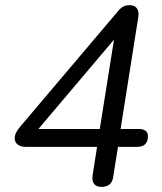

<svg xmlns="http://www.w3.org/2000/svg" viewBox="-20 -730 640 757"><path d="M379.8 6.9Q359.9 6.9 351 -5Q342 -16.9 344.9 -37.3L362.7 -151H82.2Q60.4 -151 49.2 -160.4Q38 -169.8 38 -184.8Q38 -196.9 44.3 -208.6Q50.5 -220.3 63.3 -235L444.7 -685.3Q455.9 -699 466.4 -704.3Q476.8 -709.6 492.2 -709.6Q510.2 -709.6 519.5 -697.5Q528.7 -685.3 525.3 -663L455.4 -221.4H528.1Q545.7 -221.4 554.5 -213.9Q563.3 -206.4 563.3 -192.8Q563.3 -173.8 553.3 -162.4Q543.2 -151 521 -151H445.2L426.3 -32.9Q423.9 -13.5 412.3 -3.3Q400.6 6.9 379.8 6.9ZM373.4 -221.4 435.1 -609.3H459.5L112.9 -199.6L115.3 -221.4Z"/></svg>

Font: Nunito ExtraLight
Style: Italic
Weight: 200
Italic angle: -9°
Designer: Vernon Adams
Foundry: Vernon Adams
Version: Version 3.602